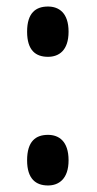

<svg xmlns="http://www.w3.org/2000/svg" viewBox="-20 -560 296 588"><path d="M127 -386C160 -386 190 -405 190 -463C190 -521 160 -540 127 -540C90 -540 63 -521 63 -463C63 -405 90 -386 127 -386ZM127 8C160 8 190 -12 190 -69C190 -128 160 -147 127 -147C90 -147 63 -128 63 -69C63 -12 90 8 127 8Z"/></svg>

Font: Noto Serif Display ExtraCondensed ExtraBold
Style: Regular
Weight: 800
Width: 2
Designer: Monotype Design Team
Foundry: Monotype Imaging Inc.
Version: Version 2.009